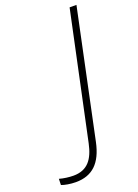

<svg xmlns="http://www.w3.org/2000/svg" viewBox="-333 -783 739 1028"><g transform="rotate(-20 37.0 -268.5)"><path d="M-86 177C8 177 64 125 88 11L241 -714H202L49 5C31 90 -6 140 -86 140C-111 140 -142 136 -166 129L-167 164C-149 171 -117 177 -86 177Z"/></g></svg>

Font: Noto Sans ExtraLight
Style: Italic
Weight: 200
Italic angle: -12°
Designer: Monotype Design Team
Foundry: Monotype Imaging Inc.
Version: Version 2.013